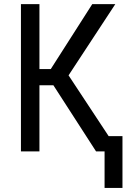

<svg xmlns="http://www.w3.org/2000/svg" viewBox="-20 -731 658 927"><path d="M237.8 -319.3 443.8 0H553.2L311 -367.2L536.6 -710.9H425.3L225.1 -397.5H170.4V-710.9H81.1V0H170.4V-319.3ZM571.3 176.3V-73.7H484.9V176.3Z"/></svg>

Font: Roboto Condensed
Style: Regular
Weight: 400
Designer: Google
Version: Version 2.134; 2016